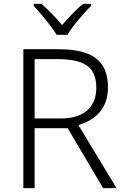

<svg xmlns="http://www.w3.org/2000/svg" viewBox="-20 -967 640 987"><path d="M271 -788H327C351 -831 410 -898 448 -937V-947H406C370 -917 331 -875 299 -838C268 -875 229 -917 193 -947H153V-937C189 -898 246 -831 271 -788ZM278 -714H100V0H158V-308H328L510 0H579L383 -324C470 -350 535 -408 535 -518C535 -660 449 -714 278 -714ZM273 -663C410 -663 475 -626 475 -516C475 -414 409 -358 293 -358H158V-663Z"/></svg>

Font: Noto Sans Myanmar UI Light
Style: Regular
Weight: 300
Designer: Monotype Design Team
Foundry: Monotype Imaging Inc.
Version: Version 2.103